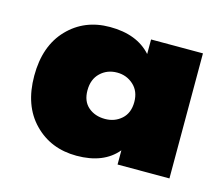

<svg xmlns="http://www.w3.org/2000/svg" viewBox="-63 -791 601 522"><g transform="rotate(15 237.5 -530.0)"><path d="M189.9 -349.1Q117.2 -349.1 70.1 -397.5Q22.9 -445.8 22.9 -529.8Q22.9 -613.8 69.6 -662.4Q116.2 -710.9 188 -710.9Q264.2 -710.9 304.2 -666V-707H450.2V-355H304.2V-395Q266.1 -349.1 189.9 -349.1ZM238.8 -596.2Q210.9 -596.2 191.9 -578.1Q172.9 -560.1 172.9 -528.8Q172.9 -498 191.7 -481.9Q210.4 -465.8 238.8 -465.8Q266.1 -465.8 285.2 -482.9Q304.2 -500 304.2 -530.8Q304.2 -561 284.9 -578.6Q265.6 -596.2 238.8 -596.2Z"/></g></svg>

Font: Poppins ExtraBold
Style: Regular
Weight: 800
Designer: Ninad Kale (Devanagari), Jonny Pinhorn (Latin)
Foundry: Indian Type Foundry
Version: Version 3.200;PS 1.000;hotconv 16.6.54;makeotf.lib2.5.65590